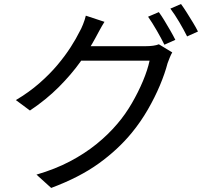

<svg xmlns="http://www.w3.org/2000/svg" viewBox="-20 -860 1040 949"><path d="M765 -800.1Q778 -782.7 792.8 -758.1Q807.7 -733.6 822.1 -708.6Q836.5 -683.6 846.7 -663.1L792.6 -639Q777.8 -669.4 754.8 -709.2Q731.9 -749 711.9 -777.4ZM874.6 -840.2Q888.2 -821.8 903.8 -796.9Q919.5 -772 934.4 -747.5Q949.3 -723 958.5 -704.2L904.8 -680Q888.5 -712.9 865.9 -751.2Q843.3 -789.4 822.1 -817.4ZM831.4 -601Q825.1 -590.5 818.9 -575.1Q812.6 -559.7 808.3 -547.7Q795.3 -497.6 770.5 -438.3Q745.6 -379 710.7 -318.4Q675.8 -257.8 631 -203.2Q562.9 -120.3 468.1 -52Q373.4 16.4 233 68.9L160.3 3.1Q252.5 -23.8 325.4 -62.2Q398.4 -100.6 456.6 -147.6Q514.8 -194.7 559.8 -247.8Q599.2 -293.8 631.2 -348.9Q663.3 -404 686.5 -459.3Q709.6 -514.6 719.3 -560H348.8L380.9 -631.7Q393 -631.7 425.9 -631.7Q458.8 -631.7 501.2 -631.7Q543.7 -631.7 585.7 -631.7Q627.7 -631.7 659 -631.7Q690.3 -631.7 699.7 -631.7Q719.8 -631.7 736.7 -634Q753.5 -636.3 765.2 -641.1ZM496.4 -752.1Q484 -732.4 471.9 -710Q459.8 -687.6 452.3 -673.7Q423 -618.6 377.8 -555.2Q332.6 -491.9 270.5 -429.6Q208.4 -367.4 128 -313.7L58.5 -365.3Q123.3 -403.8 174.5 -448.6Q225.7 -493.3 264.2 -539.2Q302.6 -585.1 329.7 -627.5Q356.8 -669.8 373.2 -703.3Q381.1 -716.3 390.5 -739.9Q399.9 -763.4 404.2 -782.6Z"/></svg>

Font: Shanggu Sans SC VF
Style: Regular
Weight: 250
Designer: GuiWonder
Version: Version 1.021